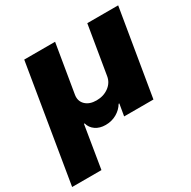

<svg xmlns="http://www.w3.org/2000/svg" viewBox="-191 -704 1050 1056"><g transform="rotate(-30 334.5 -175.5)"><path d="M-27 193.2 95.2 -545.5H291.2L240.1 -238.6Q234 -200.3 258.9 -176.1Q283.7 -152 328.1 -152Q373.2 -152 405.9 -176.1Q438.6 -200.3 444.6 -238.6L495.7 -545.5H691.8L600.9 0H414.8L427.6 -75.3H423.3Q405.5 -45.5 374.1 -27.7Q342.7 -9.9 304 -9.9Q267 -9.9 241.1 -27.7Q215.2 -45.5 207.4 -75.3H203.1L159.1 193.2Z"/></g></svg>

Font: Inter UI Black
Style: Italic
Weight: 900
Italic angle: -9.39999°
Designer: Rasmus Andersson
Foundry: rsms
Version: 3.2;8d6f07862